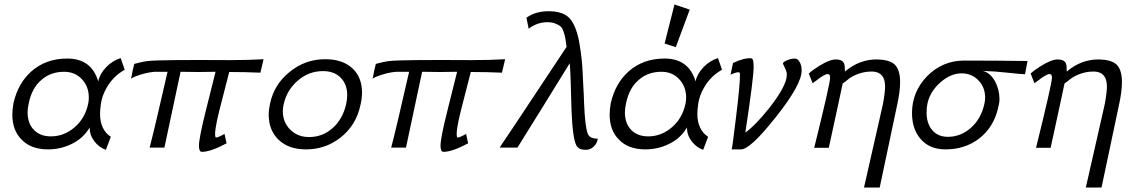

<svg xmlns="http://www.w3.org/2000/svg" viewBox="-20 -658 5040 856"><path d="M518 -399 536 -347Q484 -318 455 -266Q435 -231 430 -196Q426 -169 426 -151Q426 -80 474 -48L452 10Q421 -1 400 -29Q379 -57 380 -90Q351 -40 297 -15Q249 8 194 8Q117 8 75 -37Q35 -78 35 -147Q35 -170 40 -198Q60 -286 119 -339Q184 -397 280 -397Q388 -397 418 -295Q425 -329 453.5 -358.5Q482 -388 518 -399ZM373 -195Q376 -208 376 -223Q376 -272 345 -305Q314 -338 266 -338Q206 -338 165 -302Q122 -266 108 -197Q103 -174 103 -157Q103 -108 131 -79Q159 -50 207 -50Q265 -50 312 -90Q359 -130 373 -195Z M1155 -394 1141 -334Q1072 -337 1002 -337L958 -166Q933 -66 941 -46Q941 -45 944 -45Q953 -45 981 -61L990 -19Q919 19 880 19Q867 19 867 -8Q867 -43 898 -166Q901 -179 915.5 -236Q930 -293 941 -338Q863 -336 785 -338Q751 -177 713 0H647Q665 -66 727 -338H669Q647 -336 627 -331Q578 -318 564 -307Q565 -308 571 -341Q573 -350 575 -358.5Q577 -367 578 -370V-373L582 -374Q586 -375 592 -376.5Q598 -378 605.5 -380Q613 -382 622.5 -383.5Q632 -385 640 -386Q691 -392 1006 -390Q1090 -390 1155 -394Z M1588 -194Q1569 -99 1496 -43Q1430 8 1344 8Q1267 8 1222.5 -34.5Q1178 -77 1178 -147Q1178 -170 1184 -196Q1202 -282 1271 -337Q1340 -394 1430 -394Q1507 -394 1550.5 -354Q1594 -314 1594 -245Q1594 -221 1588 -194ZM1523 -193Q1528 -216 1528 -233Q1528 -282 1499 -311.5Q1470 -341 1420 -341Q1357 -341 1308 -299Q1259 -257 1245 -194Q1241 -179 1241 -162Q1241 -113 1274 -80Q1307 -47 1358 -47Q1418 -47 1463 -87Q1508 -127 1523 -193Z M2232 -394 2218 -334Q2149 -337 2079 -337L2035 -166Q2010 -66 2018 -46Q2018 -45 2021 -45Q2030 -45 2058 -61L2067 -19Q1996 19 1957 19Q1944 19 1944 -8Q1944 -43 1975 -166Q1978 -179 1992.5 -236Q2007 -293 2018 -338Q1940 -336 1862 -338Q1828 -177 1790 0H1724Q1742 -66 1804 -338H1746Q1724 -336 1704 -331Q1655 -318 1641 -307Q1642 -308 1648 -341Q1650 -350 1652 -358.5Q1654 -367 1655 -370V-373L1659 -374Q1663 -375 1669 -376.5Q1675 -378 1682.5 -380Q1690 -382 1699.5 -383.5Q1709 -385 1717 -386Q1768 -392 2083 -390Q2167 -390 2232 -394Z M2645 -40Q2643 -20 2627.5 -5Q2612 10 2592 10Q2560 10 2550 -9Q2533 -40 2528 -165Q2524 -341 2520 -376Q2395 -173 2287 0H2208L2214 -10Q2221 -20 2233.5 -39Q2246 -58 2264 -84.5Q2282 -111 2307 -149Q2332 -187 2361 -230.5Q2390 -274 2428 -331.5Q2466 -389 2506 -449Q2502 -476 2500.5 -486.5Q2499 -497 2493 -515.5Q2487 -534 2479 -540.5Q2471 -547 2456 -553Q2441 -559 2420 -559Q2375 -559 2337 -530L2327 -579Q2368 -608 2425 -608Q2486 -608 2515.5 -580.5Q2545 -553 2561 -478Q2563 -466 2565 -453.5Q2567 -441 2568.5 -431.5Q2570 -422 2571.5 -408Q2573 -394 2574 -386.5Q2575 -379 2576 -361.5Q2577 -344 2577.5 -336.5Q2578 -329 2579 -306.5Q2580 -284 2580.5 -276Q2581 -268 2582.5 -239Q2584 -210 2584 -199Q2588 -96 2600 -63Q2608 -39 2645 -40Z M3181 -399 3199 -347Q3147 -318 3118 -266Q3098 -231 3093 -196Q3089 -169 3089 -151Q3089 -80 3137 -48L3115 10Q3084 -1 3063 -29Q3042 -57 3043 -90Q3014 -40 2960 -15Q2912 8 2857 8Q2780 8 2738 -37Q2698 -78 2698 -147Q2698 -170 2703 -198Q2723 -286 2782 -339Q2847 -397 2943 -397Q3051 -397 3081 -295Q3088 -329 3116.5 -358.5Q3145 -388 3181 -399ZM3036 -195Q3039 -208 3039 -223Q3039 -272 3008 -305Q2977 -338 2929 -338Q2869 -338 2828 -302Q2785 -266 2771 -197Q2766 -174 2766 -157Q2766 -108 2794 -79Q2822 -50 2870 -50Q2928 -50 2975 -90Q3022 -130 3036 -195ZM2987 -638 3055 -615 2993 -448 2943 -464Z M3284 8H3242Q3244 8 3261 -132Q3279 -278 3279 -321Q3279 -333 3277 -335Q3267 -339 3237 -325L3248 -377Q3298 -401 3330 -398Q3340 -397 3340 -360Q3340 -311 3303 -67Q3348 -99 3410 -177Q3475 -260 3486 -308Q3488 -322 3488 -326Q3488 -335 3483.5 -346Q3479 -357 3475 -364.5Q3471 -372 3471 -373Q3470 -378 3475.5 -382Q3481 -386 3491 -390Q3512 -399 3530 -396Q3539 -393 3546.5 -379Q3554 -365 3554 -343Q3554 -281 3439 -136Q3325 8 3284 8Z M3980 -191 3902 178H3832L3916 -192Q3926 -245 3926 -272Q3926 -337 3870 -339Q3820 -340 3775 -314Q3768 -310 3756 -300Q3744 -290 3737 -286Q3735 -275 3714.5 -180.5Q3694 -86 3675 1H3610Q3681 -286 3681 -312Q3681 -328 3670 -328Q3660 -328 3634 -310Q3630 -307 3619.5 -299Q3609 -291 3603 -287L3586 -330Q3600 -344 3632 -364Q3679 -393 3706 -393Q3736 -393 3743 -375Q3747 -368 3747 -339Q3812 -394 3891 -393Q3943 -392 3967 -372Q3993 -349 3993 -292Q3993 -250 3980 -191Z M4561 -386 4550 -327Q4535 -327 4471 -334Q4417 -340 4361 -342Q4394 -335 4417 -294Q4436 -257 4436 -215Q4436 -202 4433 -191Q4415 -94 4345 -40Q4282 8 4195 8Q4123 8 4083 -40Q4046 -84 4046 -154Q4046 -249 4114 -319Q4183 -388 4279 -388Q4415 -388 4561 -386ZM4369 -196Q4372 -210 4372 -223Q4372 -269 4342 -300Q4312 -331 4267 -331Q4219 -331 4173 -291Q4127 -251 4115 -197Q4111 -178 4111 -156Q4111 -107 4136.5 -77.5Q4162 -48 4206 -48Q4263 -48 4308.5 -88Q4354 -128 4369 -196Z M4969 -191 4891 178H4821L4905 -192Q4915 -245 4915 -272Q4915 -337 4859 -339Q4809 -340 4764 -314Q4757 -310 4745 -300Q4733 -290 4726 -286Q4724 -275 4703.5 -180.5Q4683 -86 4664 1H4599Q4670 -286 4670 -312Q4670 -328 4659 -328Q4649 -328 4623 -310Q4619 -307 4608.5 -299Q4598 -291 4592 -287L4575 -330Q4589 -344 4621 -364Q4668 -393 4695 -393Q4725 -393 4732 -375Q4736 -368 4736 -339Q4801 -394 4880 -393Q4932 -392 4956 -372Q4982 -349 4982 -292Q4982 -250 4969 -191Z"/></svg>

Font: GFS Neohellenic Rg
Style: Italic
Weight: 400
Italic angle: -12°
Designer: Takis Katsoulidis and George D. Matthiopoulos
Foundry: Takis Katsoulidis and George D. Matthiopoulos
Version: Version 1.0